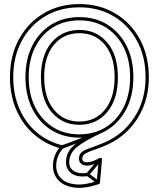

<svg xmlns="http://www.w3.org/2000/svg" viewBox="-20 -720 780 943"><path d="M370 -60Q296 -60 240 -95.5Q184 -131 152.5 -194Q121 -257 121 -341Q121 -341 121 -341Q121 -341 121 -341Q121 -425 152.5 -488Q184 -551 240 -585.5Q296 -620 370 -620Q370 -620 370 -620Q370 -620 370 -620Q444 -620 500 -585Q556 -550 587.5 -487.5Q619 -425 619 -341Q619 -341 619 -341Q619 -341 619 -341Q619 -247 579.5 -179Q540 -111 473 -81Q473 -81 473 -81Q473 -81 473 -81Q451 -71 425 -65.5Q399 -60 370 -60Q370 -60 370 -60Q370 -60 370 -60ZM479 -67 473 -81Q385 -42 344.5 -7.5Q304 27 304 77Q304 77 304 77Q304 77 304 77Q304 112 332 132Q360 152 411 145L409 129Q367 135 343.5 120.5Q320 106 320 77Q320 77 320 77Q320 77 320 77Q320 32 360 0.5Q400 -31 479 -67ZM370 -44Q370 -44 370 -44Q370 -44 370 -44Q400 -44 427.5 -50Q455 -56 479 -67Q479 -67 479 -67Q479 -67 479 -67Q550 -99 592.5 -170Q635 -241 635 -341Q635 -341 635 -341Q635 -341 635 -341Q635 -430 601 -496Q567 -562 507.5 -599Q448 -636 370 -636Q370 -636 370 -636Q370 -636 370 -636Q292 -636 232.5 -599.5Q173 -563 139 -496.5Q105 -430 105 -341Q105 -341 105 -341Q105 -341 105 -341Q105 -252 139 -185Q173 -118 232.5 -81Q292 -44 370 -44ZM458 182 468 170 415 131Q412 129 413 137Q414 145 416 142L479 68L467 58L404 132Q402 134 402.5 137.5Q403 141 405 143ZM282 -6 288 10Q339 -9 386.5 -28.5Q434 -48 479 -67L473 -81Q428 -62 380.5 -42.5Q333 -23 282 -6ZM471 177 481 64Q482 59 478 56.5Q474 54 469 56Q434 76 409 77Q384 78 384 59Q384 43 400.5 33.5Q417 24 443.5 15.5Q470 7 499 -6Q563 -33 610.5 -81.5Q658 -130 684.5 -196Q711 -262 711 -341Q711 -446 667 -527Q623 -608 546 -654Q469 -700 370 -700Q271 -700 194 -654Q117 -608 73 -527Q29 -446 29 -341Q29 -251 61 -178.5Q93 -106 150 -57.5Q207 -9 283 10L279 -3Q258 21 249 45Q240 69 240 95Q240 136 266.5 165Q293 194 344 201Q395 208 466 184Q471 182 471 177ZM370 -123Q292 -123 244.5 -181.5Q197 -240 197 -341Q197 -442 244.5 -499.5Q292 -557 370 -557Q448 -557 495.5 -499.5Q543 -442 543 -341Q543 -240 495.5 -181.5Q448 -123 370 -123ZM455 175 460 168Q397 190 351 185.5Q305 181 280.5 156.5Q256 132 256 95Q256 72 264 50.5Q272 29 291 7Q294 4 293 -0.5Q292 -5 287 -6Q214 -24 159.5 -70.5Q105 -117 75 -186.5Q45 -256 45 -341Q45 -441 86.5 -518.5Q128 -596 201.5 -640Q275 -684 370 -684Q465 -684 538.5 -640Q612 -596 653.5 -518.5Q695 -441 695 -341Q695 -227 639.5 -143Q584 -59 493 -20Q452 -3 424 6.5Q396 16 382 26.5Q368 37 368 59Q368 87 398 92.5Q428 98 477 70L465 62ZM370 -107Q454 -107 506.5 -169.5Q559 -232 559 -341Q559 -449 506.5 -511Q454 -573 370 -573Q286 -573 233.5 -511.5Q181 -450 181 -341Q181 -232 233.5 -169.5Q286 -107 370 -107Z"/></svg>

Font: Tilt Prism
Style: Regular
Weight: 400
Version: Version 1.000